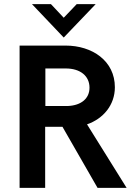

<svg xmlns="http://www.w3.org/2000/svg" viewBox="-20 -910 634 931"><path d="M289 -728 444 -890H352L289 -824L227 -890H135ZM200 -396V-578H299C370 -578 414 -541 414 -485C414 -433 375 -399 309 -396ZM75 1H199V-295H283L453 1H594L402 -307C480 -334 537 -400 537 -487C537 -615 427 -689 298 -689H75Z"/></svg>

Font: FREAK Grotesk Next
Style: Bold
Weight: 700
Width: 3
Designer: La Scuola Open Source
Foundry: La Scuola Open Source
Version: Version 1.000;PS 1.0;hotconv 1.0.72;makeotf.lib2.5.5900